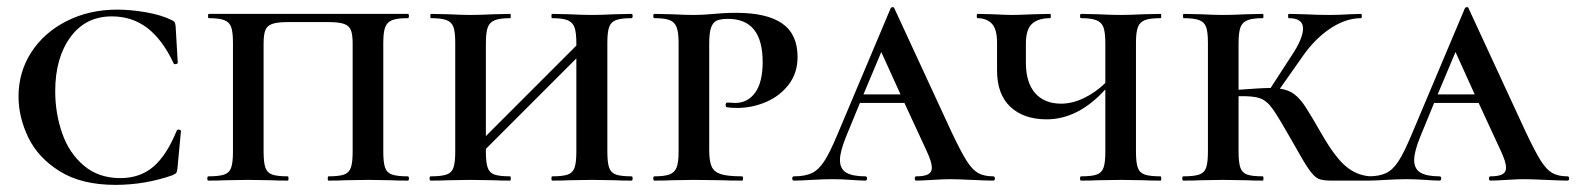

<svg xmlns="http://www.w3.org/2000/svg" viewBox="-20 -507 4425 539"><path d="M461 -451Q468 -448 470 -445Q472 -442 473 -434L479 -331Q479 -328 473.5 -327Q468 -326 467 -330Q436 -396 393.5 -428.5Q351 -461 294 -461Q220 -461 177.5 -402.5Q135 -344 135 -251Q135 -189 154.5 -133Q174 -77 215.5 -42Q257 -7 318 -7Q373 -7 410.5 -39Q448 -71 476 -140Q478 -144 483 -143Q488 -142 488 -139L478 -33Q477 -25 475 -22Q473 -19 464 -15Q387 12 304 12Q209 12 148 -26Q87 -64 59.5 -121Q32 -178 32 -236Q32 -305 68 -360.5Q104 -416 167.5 -448Q231 -480 309 -480Q347 -480 390 -472.5Q433 -465 461 -451Z M565 -12Q595 -12 609.5 -17Q624 -22 629 -36.5Q634 -51 634 -81V-387Q634 -417 629 -431Q624 -445 609.5 -450.5Q595 -456 566 -456Q564 -456 564 -462Q564 -468 566 -468H1125Q1128 -468 1128 -462Q1128 -456 1125 -456Q1095 -456 1081 -450.5Q1067 -445 1061.5 -431Q1056 -417 1056 -387V-81Q1056 -51 1061 -36.5Q1066 -22 1080.5 -17Q1095 -12 1125 -12Q1128 -12 1128 -6Q1128 0 1125 0Q1095 0 1078 -1L1014 -2L949 -1Q932 0 902 0Q900 0 900 -6Q900 -12 902 -12Q932 -12 946 -17Q960 -22 965 -36.5Q970 -51 970 -81V-385Q970 -410 965 -422.5Q960 -435 945.5 -440Q931 -445 902 -445H788Q759 -445 744.5 -440Q730 -435 725 -422.5Q720 -410 720 -385V-81Q720 -51 725 -36.5Q730 -22 744 -17Q758 -12 788 -12Q790 -12 790 -6Q790 0 788 0Q758 0 742 -1L676 -2L614 -1Q596 0 565 0Q562 0 562 -6Q562 -12 565 -12Z M1753 0Q1723 0 1706 -1L1642 -2L1577 -1Q1560 0 1530 0Q1528 0 1528 -6Q1528 -12 1530 -12Q1560 -12 1574 -17Q1588 -22 1593 -36.5Q1598 -51 1598 -81V-343L1344 -89V-81Q1344 -51 1349 -36.5Q1354 -22 1368 -17Q1382 -12 1412 -12Q1414 -12 1414 -6Q1414 0 1412 0Q1382 0 1366 -1L1300 -2L1238 -1Q1220 0 1189 0Q1186 0 1186 -6Q1186 -12 1189 -12Q1219 -12 1233.5 -17Q1248 -22 1253 -36.5Q1258 -51 1258 -81V-387Q1258 -417 1253 -431Q1248 -445 1233.5 -450.5Q1219 -456 1190 -456Q1188 -456 1188 -462Q1188 -468 1190 -468L1238 -467Q1278 -465 1300 -465Q1325 -465 1367 -467L1412 -468Q1414 -468 1414 -462Q1414 -456 1412 -456Q1383 -456 1368.5 -450Q1354 -444 1349 -429.5Q1344 -415 1344 -385V-125L1598 -379V-385Q1598 -415 1593 -429.5Q1588 -444 1574 -450Q1560 -456 1530 -456Q1528 -456 1528 -462Q1528 -468 1530 -468L1577 -467Q1617 -465 1642 -465Q1666 -465 1706 -467L1753 -468Q1756 -468 1756 -462Q1756 -456 1753 -456Q1723 -456 1709 -450.5Q1695 -445 1690 -431Q1685 -417 1685 -387V-81Q1685 -51 1690 -36.5Q1695 -22 1709 -17Q1723 -12 1753 -12Q1756 -12 1756 -6Q1756 0 1753 0Z M2063 -12Q2066 -12 2066 -6Q2066 0 2063 0Q2026 0 2006 -1L1928 -2L1866 -1Q1848 0 1817 0Q1814 0 1814 -6Q1814 -12 1817 -12Q1846 -12 1860 -17.5Q1874 -23 1879.5 -37Q1885 -51 1885 -81V-387Q1885 -416 1879.5 -430.5Q1874 -445 1860 -450.5Q1846 -456 1817 -456Q1814 -456 1814 -462Q1814 -468 1817 -468L1864 -467Q1904 -465 1927 -465Q1954 -465 1984 -468Q1995 -469 2010.5 -470Q2026 -471 2047 -471Q2133 -471 2176 -441Q2219 -411 2219 -347Q2219 -302 2194 -269.5Q2169 -237 2130 -220.5Q2091 -204 2050 -204Q2030 -204 2020 -206Q2017 -208 2017 -212Q2017 -220 2024 -219L2044 -218Q2079 -218 2100 -247Q2121 -276 2121 -333Q2121 -454 2024 -454Q2004 -454 1993 -449.5Q1982 -445 1976.5 -430.5Q1971 -416 1971 -385V-85Q1971 -54 1978 -39Q1985 -24 2004 -18Q2023 -12 2063 -12Z M2768 0Q2750 0 2708 -2Q2666 -4 2646 -4Q2630 -4 2598 -2Q2566 0 2552 0Q2548 0 2548 -6Q2548 -12 2552 -12Q2576 -12 2586 -18Q2596 -24 2596 -36Q2596 -52 2581 -84L2519 -218H2394L2355 -123Q2338 -81 2338 -58Q2338 -33 2355.5 -22.5Q2373 -12 2409 -12Q2414 -12 2414 -6Q2414 0 2409 0Q2395 0 2369 -2Q2341 -4 2317 -4Q2292 -4 2258 -2Q2228 0 2209 0Q2204 0 2204 -6Q2204 -12 2209 -12Q2240 -12 2259 -21Q2278 -30 2294 -54.5Q2310 -79 2332 -132L2480 -483Q2482 -487 2486 -487Q2490 -487 2491 -483L2651 -137Q2677 -82 2693 -56.5Q2709 -31 2725.5 -21.5Q2742 -12 2768 -12Q2773 -12 2773 -6Q2773 0 2768 0ZM2508 -242 2454 -361 2404 -242Z M3238 0Q3207 0 3190 -1L3126 -2L3062 -1Q3045 0 3015 0Q3012 0 3012 -6Q3012 -12 3015 -12Q3045 -12 3059 -17Q3073 -22 3078 -36.5Q3083 -51 3083 -81V-256Q3007 -172 2918 -172Q2854 -172 2816.5 -207Q2779 -242 2779 -309V-387Q2779 -426 2764 -441Q2749 -456 2724 -456Q2722 -456 2722 -462Q2722 -468 2724 -468L2767 -467Q2805 -465 2821 -465Q2840 -465 2882 -467L2928 -468Q2930 -468 2930 -462Q2930 -456 2928 -456Q2895 -456 2877.5 -440.5Q2860 -425 2860 -385V-331Q2860 -275 2886 -245.5Q2912 -216 2959 -216Q2990 -216 3022.5 -231.5Q3055 -247 3083 -274V-385Q3083 -415 3078 -429.5Q3073 -444 3058.5 -450Q3044 -456 3015 -456Q3012 -456 3012 -462Q3012 -468 3015 -468L3061 -467Q3101 -465 3126 -465Q3150 -465 3190 -467L3238 -468Q3240 -468 3240 -462Q3240 -456 3238 -456Q3208 -456 3194 -450.5Q3180 -445 3174.5 -431Q3169 -417 3169 -387V-81Q3169 -51 3174 -36.5Q3179 -22 3193.5 -17Q3208 -12 3238 -12Q3240 -12 3240 -6Q3240 0 3238 0Z M3828 0H3717Q3692 0 3680.5 -5.5Q3669 -11 3654.5 -31.5Q3640 -52 3609 -108Q3571 -175 3554 -199.5Q3537 -224 3517.5 -231Q3498 -238 3457 -237V-81Q3457 -51 3462 -36.5Q3467 -22 3481 -17Q3495 -12 3525 -12Q3527 -12 3527 -6Q3527 0 3525 0Q3495 0 3479 -1L3413 -2L3351 -1Q3333 0 3302 0Q3299 0 3299 -6Q3299 -12 3302 -12Q3332 -12 3346.5 -17Q3361 -22 3366 -36.5Q3371 -51 3371 -81V-387Q3371 -417 3366 -431Q3361 -445 3346.5 -450.5Q3332 -456 3303 -456Q3301 -456 3301 -462Q3301 -468 3303 -468L3351 -467Q3391 -465 3413 -465Q3438 -465 3480 -467L3525 -468Q3527 -468 3527 -462Q3527 -456 3525 -456Q3496 -456 3481.5 -450Q3467 -444 3462 -429.5Q3457 -415 3457 -385V-255Q3520 -260 3547 -260L3606 -351Q3638 -399 3638 -427Q3638 -456 3598 -456Q3596 -456 3596 -462Q3596 -468 3598 -468L3640 -467Q3680 -465 3713 -465Q3738 -465 3770 -467L3801 -468Q3803 -468 3803 -462Q3803 -456 3801 -456Q3758 -456 3714.5 -427Q3671 -398 3637 -349L3573 -258Q3597 -255 3613.5 -242.5Q3630 -230 3645.5 -206Q3661 -182 3692 -128Q3729 -64 3759.5 -39Q3790 -14 3828 -12Q3830 -12 3830 -6Q3830 0 3828 0Z M4380 0Q4362 0 4320 -2Q4278 -4 4258 -4Q4242 -4 4210 -2Q4178 0 4164 0Q4160 0 4160 -6Q4160 -12 4164 -12Q4188 -12 4198 -18Q4208 -24 4208 -36Q4208 -52 4193 -84L4131 -218H4006L3967 -123Q3950 -81 3950 -58Q3950 -33 3967.5 -22.5Q3985 -12 4021 -12Q4026 -12 4026 -6Q4026 0 4021 0Q4007 0 3981 -2Q3953 -4 3929 -4Q3904 -4 3870 -2Q3840 0 3821 0Q3816 0 3816 -6Q3816 -12 3821 -12Q3852 -12 3871 -21Q3890 -30 3906 -54.5Q3922 -79 3944 -132L4092 -483Q4094 -487 4098 -487Q4102 -487 4103 -483L4263 -137Q4289 -82 4305 -56.5Q4321 -31 4337.5 -21.5Q4354 -12 4380 -12Q4385 -12 4385 -6Q4385 0 4380 0ZM4120 -242 4066 -361 4016 -242Z"/></svg>

Font: Cormorant SC SemiBold
Style: Regular
Weight: 600
Designer: Christian Thalmann (Catharsis Fonts)
Version: Version 3.000